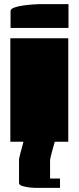

<svg xmlns="http://www.w3.org/2000/svg" viewBox="-20 -685 381 928"><path d="M311 -550H31V-631Q31 -642 49 -648.5Q67 -655 92.5 -658.5Q118 -662 140.5 -663.5Q163 -665 171 -665H311ZM30 -500H310V0H30ZM98 -17H249Q248 -11 243.5 4.5Q239 20 234 38Q229 56 225.5 70.5Q222 85 222 88V178H270V223H147Q140 223 122 221Q104 219 88 214Q72 209 72 200V87Q72 81 77.5 59.5Q83 38 89.5 15Q96 -8 98 -17Z"/></svg>

Font: Gajraj One
Style: Regular
Weight: 400
Designer: Saurabh Sharma
Foundry: Saurabh Sharma
Version: Version 1.000